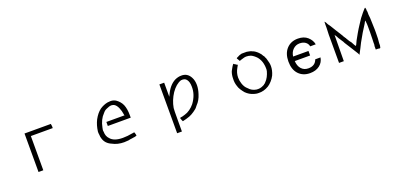

<svg xmlns="http://www.w3.org/2000/svg" viewBox="15 -1634 5828 2801"><g transform="rotate(-20 2929.5 -233.0)"><path d="M750 -593.8V-589.8V-578.1Q753.9 -570.3 753.9 -562.5Q753.9 -554.7 753.9 -546.9V-527.3H414.1V3.9H339.8V-593.8Z M1632.8 -605.5Q1644.5 -605.5 1656.2 -607.4Q1668 -609.4 1679.7 -609.4Q1726.6 -609.4 1761.7 -585.9Q1785.2 -570.3 1808.6 -544.9Q1832 -519.5 1847.7 -484.4Q1875 -418 1875 -320.3V-281.2H1519.5V-343.8H1800.8V-347.7Q1796.9 -351.6 1796.9 -359.4Q1789.1 -418 1767.6 -466.8Q1746.1 -515.6 1714.8 -535.2Q1707 -539.1 1695.3 -543Q1683.6 -546.9 1671.9 -546.9Q1636.7 -546.9 1589.8 -523.4Q1558.6 -511.7 1531.2 -476.6Q1460.9 -406.2 1437.5 -285.2Q1433.6 -269.5 1431.6 -253.9Q1429.7 -238.3 1433.6 -222.7Q1433.6 -152.3 1476.6 -109.4Q1531.2 -43 1668 -43Q1703.1 -43 1742.2 -46.9Q1781.2 -50.8 1820.3 -58.6H1828.1Q1843.8 -66.4 1851.6 -58.6V-62.5Q1851.6 -62.5 1859.4 -35.2L1863.3 -19.5V-15.6L1867.2 -11.7Q1867.2 -7.8 1847.7 0H1839.8L1832 3.9H1828.1H1824.2Q1812.5 7.8 1787.1 9.8Q1761.7 11.7 1730.5 19.5Q1710.9 19.5 1695.3 21.5Q1679.7 23.4 1664.1 23.4Q1562.5 23.4 1484.4 -19.5Q1390.6 -58.6 1367.2 -148.4Q1359.4 -171.9 1359.4 -199.2Q1355.5 -218.8 1355.5 -230.5Q1355.5 -242.2 1355.5 -253.9Q1367.2 -347.7 1406.2 -425.8Q1429.7 -468.8 1455.1 -500Q1480.5 -531.2 1511.7 -554.7Q1570.3 -593.8 1632.8 -605.5Z M2773.4 -605.5Q2871.1 -609.4 2918 -519.5Q2945.3 -468.8 2945.3 -398.4Q2945.3 -335.9 2921.9 -265.6Q2894.5 -175.8 2839.8 -121.1Q2835.9 -113.3 2824.2 -101.6Q2808.6 -78.1 2761.7 -46.9Q2722.7 -19.5 2683.6 -3.9Q2628.9 15.6 2574.2 27.3H2570.3V23.4L2558.6 0V-7.8L2554.7 -15.6V-11.7Q2554.7 -15.6 2552.7 -17.6Q2550.8 -19.5 2550.8 -23.4Q2550.8 -35.2 2562.5 -35.2Q2570.3 -35.2 2587.9 -39.1Q2605.5 -43 2628.9 -50.8Q2671.9 -62.5 2712.9 -91.8Q2753.9 -121.1 2785.2 -160.2Q2871.1 -277.3 2867.2 -402.3Q2867.2 -476.6 2835.9 -515.6Q2808.6 -550.8 2750 -543Q2668 -515.6 2597.7 -414.1Q2531.2 -312.5 2511.7 -199.2Q2507.8 -179.7 2507.8 -7.8V164.1H2433.6V-593.8H2507.8V-375L2519.5 -398.4Q2578.1 -531.2 2675.8 -582Q2726.6 -605.5 2773.4 -605.5Z M3793 -605.5Q3816.4 -601.6 3834 -597.7Q3851.6 -593.8 3863.3 -589.8Q3863.3 -585.9 3867.2 -585.9H3871.1Q3871.1 -582 3875 -582H3878.9Q3898.4 -574.2 3918 -560.5Q3937.5 -546.9 3957 -527.3Q3964.8 -519.5 3970.7 -511.7Q3976.6 -503.9 3984.4 -496.1Q4000 -472.7 4000 -468.8L4003.9 -464.8Q4015.6 -453.1 4019.5 -433.6Q4027.3 -425.8 4029.3 -414.1Q4031.2 -402.3 4035.2 -394.5Q4054.7 -335.9 4054.7 -289.1Q4054.7 -222.7 4023.4 -152.3Q4003.9 -113.3 3972.7 -78.1Q3941.4 -43 3910.2 -23.4Q3832 23.4 3753.9 19.5Q3722.7 19.5 3710.9 15.6L3695.3 11.7L3679.7 7.8Q3613.3 -11.7 3562.5 -62.5Q3539.1 -89.8 3517.6 -123Q3496.1 -156.2 3488.3 -187.5Q3468.8 -242.2 3472.7 -304.7Q3472.7 -363.3 3492.2 -414.1Q3500 -425.8 3515.6 -457Q3523.4 -468.8 3529.3 -480.5Q3535.2 -492.2 3543 -500L3550.8 -507.8L3570.3 -492.2H3574.2L3589.8 -480.5L3597.7 -476.6L3605.5 -472.7V-468.8L3585.9 -433.6Q3546.9 -367.2 3546.9 -293Q3546.9 -246.1 3562.5 -199.2Q3582 -136.7 3625 -101.6Q3668 -50.8 3738.3 -39.1Q3796.9 -31.2 3847.7 -58.6L3855.5 -62.5Q3863.3 -66.4 3863.3 -66.4L3867.2 -70.3Q3863.3 -70.3 3878.9 -78.1L3894.5 -93.8Q3921.9 -121.1 3941.4 -158.2Q3960.9 -195.3 3972.7 -238.3Q3976.6 -250 3976.6 -263.7Q3976.6 -277.3 3976.6 -289.1Q3976.6 -304.7 3974.6 -320.3Q3972.7 -335.9 3968.8 -355.5Q3957 -414.1 3918 -464.8Q3875 -511.7 3832 -531.2Q3796.9 -543 3761.7 -543Q3742.2 -543 3716.8 -535.2Q3691.4 -527.3 3664.1 -519.5L3660.2 -515.6H3656.2Q3648.4 -515.6 3648.4 -523.4L3632.8 -550.8L3628.9 -554.7Q3628.9 -558.6 3627 -560.5Q3625 -562.5 3625 -566.4Q3625 -570.3 3644.5 -578.1Q3675.8 -597.7 3714.8 -605.5H3753.9H3789.1Z M4777.3 -160.2Q4765.6 -85.9 4707 -41Q4648.4 3.9 4558.6 3.9Q4449.2 3.9 4382.8 -66.4Q4316.4 -136.7 4316.4 -261.7Q4316.4 -386.7 4382.8 -459Q4449.2 -531.2 4558.6 -531.2Q4652.3 -531.2 4709 -480.5Q4765.6 -429.7 4777.3 -363.3H4691.4Q4683.6 -406.2 4648.4 -431.6Q4613.3 -457 4558.6 -457Q4500 -457 4457 -416Q4414.1 -375 4406.2 -308.6H4644.5V-238.3H4406.2Q4410.2 -160.2 4451.2 -115.2Q4492.2 -70.3 4558.6 -70.3Q4664.1 -70.3 4695.3 -160.2Z M5003.9 -312.5Q5003.9 -375 5003.9 -429.7Q5003.9 -484.4 5007.8 -535.2V-562.5V-582Q5007.8 -636.7 5011.7 -628.9Q5023.4 -617.2 5027.3 -609.4Q5039.1 -589.8 5039.1 -585.9Q5039.1 -582 5043 -582V-578.1Q5058.6 -562.5 5121.1 -457Q5152.3 -406.2 5173.8 -373Q5195.3 -339.8 5199.2 -328.1L5210.9 -312.5V-308.6L5218.8 -300.8V-304.7L5222.7 -293L5238.3 -265.6V-269.5L5250 -246.1L5277.3 -210.9L5304.7 -160.2L5316.4 -144.5L5320.3 -140.6L5332 -160.2L5355.5 -210.9Q5378.9 -253.9 5410.2 -308.6Q5441.4 -363.3 5480.5 -421.9Q5503.9 -460.9 5529.3 -496.1Q5554.7 -531.2 5582 -562.5Q5636.7 -628.9 5636.7 -617.2Q5640.6 -613.3 5640.6 -613.3V-609.4L5644.5 -589.8V-574.2V-566.4L5648.4 -554.7V-507.8Q5656.2 -453.1 5656.2 -392.6Q5656.2 -332 5660.2 -265.6V-222.7Q5660.2 -171.9 5658.2 -130.9Q5656.2 -89.8 5652.3 -62.5V-46.9V-43V-27.3Q5644.5 3.9 5644.5 7.8Q5636.7 15.6 5609.4 7.8H5589.8H5574.2V3.9V-27.3V-43Q5574.2 -58.6 5578.1 -58.6V-78.1V-101.6Q5578.1 -121.1 5580.1 -158.2Q5582 -195.3 5582 -253.9Q5582 -312.5 5582 -353.5Q5582 -394.5 5578.1 -414.1V-441.4Q5562.5 -425.8 5562.5 -425.8L5550.8 -402.3Q5480.5 -296.9 5406.2 -160.2L5371.1 -89.8L5332 -15.6L5328.1 -3.9H5324.2L5312.5 -27.3L5234.4 -152.3L5179.7 -238.3L5168 -261.7L5152.3 -285.2L5117.2 -339.8L5105.5 -363.3L5082 -398.4V-402.3L5078.1 3.9V7.8H5043H5003.9Z"/></g></svg>

Font: 和音 by 宁静之雨，公众号njzyshare
Style: Regular
Weight: 400
Designer: Steve Matteson
Foundry: Ascender Corporation
Version: Version 6.00;June 8, 2018;FontCreator 11.0.0.2388 32-bit